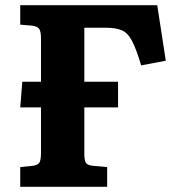

<svg xmlns="http://www.w3.org/2000/svg" viewBox="-20 -720 679 740"><path d="M58 0V-76L106 -81Q124 -83 131 -92Q138 -101 138 -132V-306H58L66 -405H138V-572Q138 -596 132 -607Q126 -618 104 -621L58 -625V-700H586L619 -486L524 -468Q505 -532 488.5 -563Q472 -594 449 -603.5Q426 -613 391 -613H305V-405H435V-306H305V-128Q305 -102 311 -92.5Q317 -83 338 -81L393 -76V0Z"/></svg>

Font: Literata 7pt
Style: Bold
Weight: 700
Designer: Latin by Veronika Burian and Jose Scaglione. Greek by Irene Vlachou. Cyrillic by Vera Evstafieva.
Foundry: TypeTogether
Version: Version 3.002